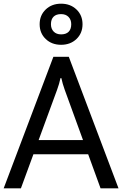

<svg xmlns="http://www.w3.org/2000/svg" viewBox="-20 -1025 665 1045"><path d="M0 0H93.8L291 -537.1Q296.9 -553.2 301.3 -568.4Q305.7 -583.5 309.1 -599.6H314Q317.4 -583.5 321.8 -568.4Q326.2 -553.2 332 -537.1L527.3 0H625L354.5 -715.8H270.5ZM116.2 -185.5H507.3L479 -262.7H145ZM195.8 -893.1Q195.8 -844.2 228.8 -812.7Q261.7 -781.2 312.5 -781.2Q363.3 -781.2 396.2 -812.7Q429.2 -844.2 429.2 -893.1Q429.2 -941.9 396.2 -973.4Q363.3 -1004.9 312.5 -1004.9Q261.7 -1004.9 228.8 -973.4Q195.8 -941.9 195.8 -893.1ZM257.3 -893.1Q257.3 -919.9 271.5 -934.1Q285.6 -948.2 312.5 -948.2Q337.9 -948.2 352.8 -933.1Q367.7 -918 367.7 -893.1Q367.7 -866.2 353.5 -852.1Q339.4 -837.9 312.5 -837.9Q287.1 -837.9 272.2 -853Q257.3 -868.2 257.3 -893.1Z"/></svg>

Font: Roboto Flex
Style: Regular
Weight: 400
Designer: Berlow after Robertson
Foundry: Google
Version: Version 3.200;gftools[0.9.32]